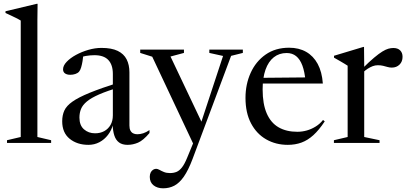

<svg xmlns="http://www.w3.org/2000/svg" viewBox="-20 -755 2154 1014"><path d="M177.5 -31.5 250 -14.5V0H17V-14.5L89.5 -31.5V-646.5Q83 -651 71.5 -656.8Q60 -662.5 44.2 -670Q28.5 -677.5 9 -686.5V-695.5L174.5 -735H178.5L177.5 -649.5Z M608 -319.5 614 -295Q546 -275 503.8 -256.5Q461.5 -238 439 -219.2Q416.5 -200.5 408 -179.8Q399.5 -159 399.5 -134Q399.5 -93 423.5 -72Q447.5 -51 482 -51Q509.5 -51 530.5 -62.5Q551.5 -74 563.8 -95.2Q576 -116.5 576 -146V-364.5Q576 -412.5 552.2 -438Q528.5 -463.5 479 -463.5Q456.5 -463.5 433 -459.5Q409.5 -455.5 394.5 -448L420.5 -468.5Q419 -451 416 -432.5Q413 -414 408.5 -399Q404 -384 397.5 -376.5Q390.5 -368.5 377.8 -364.2Q365 -360 351 -360Q334 -360 323.5 -367.2Q313 -374.5 313 -389Q313 -408.5 332 -428.5Q351 -448.5 381.2 -465Q411.5 -481.5 447 -491.8Q482.5 -502 515.5 -502Q569.5 -502 601.8 -486.2Q634 -470.5 648.8 -441.5Q663.5 -412.5 663.5 -373V-92Q663.5 -75.5 668.8 -65.5Q674 -55.5 683.2 -50.8Q692.5 -46 705 -46Q720.5 -46 736.5 -51.2Q752.5 -56.5 769.5 -68V-52.5Q736 -13 708.8 -1.5Q681.5 10 654 10Q625.5 10 608.5 -2.8Q591.5 -15.5 583.8 -39.5Q576 -63.5 575 -97L577 -98Q569 -67 550.2 -42.5Q531.5 -18 505 -4Q478.5 10 447 10Q387.5 10 348 -22Q308.5 -54 308.5 -114.5Q308.5 -146.5 319.8 -171.2Q331 -196 362.5 -218.2Q394 -240.5 453.2 -264.8Q512.5 -289 608 -319.5Z M1053.5 -92 1005 14 784 -455.5 720.5 -475.5V-493H951.5V-475.5L880.5 -456.5ZM841.5 239.5Q811 239.5 791 223.8Q771 208 771 179Q771 165 776 155.5Q781 146 789 141.2Q797 136.5 804.5 136.5Q812.5 136.5 822.5 142.2Q832.5 148 846 153.5Q859.5 159 877.5 159Q897 159 912.2 152.8Q927.5 146.5 941 129.2Q954.5 112 968 79L1013 -30L1034.5 -84.5L1158 -459.5L1085.5 -475.5V-493H1262.5V-475.5L1200.5 -460L997 84.5Q974.5 144 951 177.8Q927.5 211.5 900.8 225.5Q874 239.5 841.5 239.5Z M1507 -503Q1558.5 -503 1596.8 -481.2Q1635 -459.5 1657.8 -417.5Q1680.5 -375.5 1685 -314H1359.5L1360 -344L1631.5 -346.5L1593.5 -326.5Q1589 -376.5 1576.8 -409.2Q1564.5 -442 1544 -458.5Q1523.5 -475 1494 -475Q1454.5 -475 1426 -452.5Q1397.5 -430 1382.2 -387Q1367 -344 1367 -282.5Q1367 -205.5 1388.8 -155.8Q1410.5 -106 1451.5 -82.5Q1492.5 -59 1550 -59Q1576 -59 1600.5 -66Q1625 -73 1647.2 -86.8Q1669.5 -100.5 1686 -121.5L1695 -114Q1665 -68.5 1635 -41.2Q1605 -14 1572 -2Q1539 10 1500 10Q1436.5 10 1385.8 -19Q1335 -48 1305.8 -103.5Q1276.5 -159 1276.5 -238Q1276.5 -310 1303.8 -370.2Q1331 -430.5 1382.8 -466.8Q1434.5 -503 1507 -503Z M2057.5 -501.5Q2080.5 -501.5 2093.2 -489Q2106 -476.5 2106 -455Q2106 -429.5 2090 -413.8Q2074 -398 2049 -398Q2038 -398 2026.8 -401.2Q2015.5 -404.5 2003 -407.5Q1990.5 -410.5 1975.5 -410.5Q1961.5 -410.5 1948.2 -405.5Q1935 -400.5 1922.2 -392.2Q1909.5 -384 1897 -372.5L1894.5 -393.5Q1930 -429 1955.8 -450.5Q1981.5 -472 1999.5 -483Q2017.5 -494 2031.2 -497.8Q2045 -501.5 2057.5 -501.5ZM1903.5 -411V-31.5L1984.5 -14.5V0H1743.5V-14.5L1816 -31.5V-408Q1809.5 -412.5 1799.8 -418.2Q1790 -424 1776.2 -432.2Q1762.5 -440.5 1744 -450.5V-460.5L1898.5 -507H1902.5Z"/></svg>

Font: Newsreader 60pt
Style: Regular
Weight: 400
Designer: Hugues Gentile
Foundry: Production Type
Version: Version 1.003